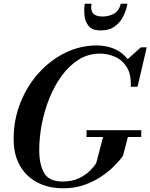

<svg xmlns="http://www.w3.org/2000/svg" viewBox="-20 -1005 811 1035"><path d="M473.5 -985Q460.5 -916 532 -916Q568.5 -916 595.5 -932Q622.5 -948 631 -985H667Q662 -954.5 646.5 -921Q631 -887.5 601 -864.2Q571 -841 522 -841Q478 -841 458.5 -864.2Q439 -887.5 435.5 -921Q432 -954.5 437 -985ZM446.5 -303H741.5V-266.5H669.5L643 -165Q626.5 -141.5 597 -111.5Q567.5 -81.5 526.5 -53.8Q485.5 -26 434 -8Q382.5 10 321.5 10Q242 10 181.8 -21.2Q121.5 -52.5 87.5 -111.8Q53.5 -171 53.5 -255Q53.5 -359.5 89.8 -450.8Q126 -542 189 -611.8Q252 -681.5 332.5 -720.8Q413 -760 501.5 -760Q554 -760 597.2 -741.2Q640.5 -722.5 668 -686L739.5 -750H771L721.5 -537.5H685Q688 -603.5 663.8 -642.5Q639.5 -681.5 600.2 -698.8Q561 -716 519 -716Q456 -716 404.5 -683.8Q353 -651.5 313.2 -597.2Q273.5 -543 246.2 -475.2Q219 -407.5 205.2 -335.2Q191.5 -263 191.5 -195.5Q191.5 -119 217.8 -72.8Q244 -26.5 316.5 -26.5Q369.5 -26.5 406.5 -44.5Q443.5 -62.5 466 -85.8Q488.5 -109 498.5 -125L535.5 -266.5H446.5Z"/></svg>

Font: Bodoni* 06pt Medium
Style: Italic
Weight: 500
Italic angle: -13°
Version: Version 2.3